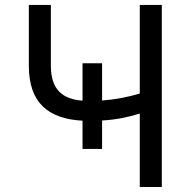

<svg xmlns="http://www.w3.org/2000/svg" viewBox="-20 -747 762 767"><path d="M387.8 -494.3H309.7V-344.8C231.5 -350.9 183.2 -387.1 183.2 -484.4V-727.3H95.2V-484.4C95.2 -333.8 175.4 -272 309.7 -264.9V-152H387.8V-265.6C447.8 -269.2 491.5 -279.1 538.4 -293.3V0H626.4V-727.3H538.4V-373.2C491.1 -359.4 441.4 -349.4 387.8 -345.5Z"/></svg>

Font: Karasuma Gothic
Style: Regular
Weight: 400
Designer: Rasmus Andersson, Ryoko Nishizuka
Foundry: Genbu
Version: Version 1.00